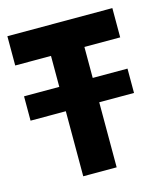

<svg xmlns="http://www.w3.org/2000/svg" viewBox="-101 -739 712 818"><g transform="rotate(-15 255.0 -330.0)"><path d="M9.7 -394.3H466V-286.9H9.7ZM165.2 -530.9H7.4V-660H470.4V-530.9H312.6V0H165.2Z"/></g></svg>

Font: League Spartan Extralight
Style: Regular
Weight: 200
Foundry: The League of Moveable Type
Version: Version 2.300; ttfautohint (v1.8.3)